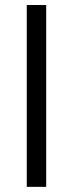

<svg xmlns="http://www.w3.org/2000/svg" viewBox="-20 -726 284 746"><path d="M159.5 0H84V-706.5H159.5Z"/></svg>

Font: Acari Sans
Style: Regular
Weight: 400
Designer: Alfredo Marco Pradil and Stefan Peev (font) & Cristiano Sobral (main changes)
Foundry: Alfredo Marco Pradil and Stefan Peev (font) & Cristiano Sobral (main changes)
Version: Version 1.063; ttfautohint (v1.8.3)